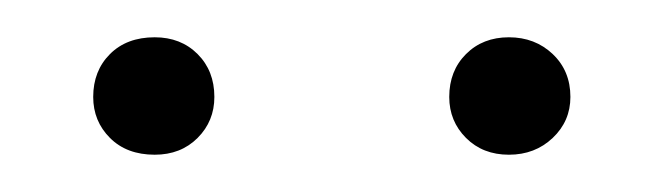

<svg xmlns="http://www.w3.org/2000/svg" viewBox="-20 -683 356 103"><path d="M63 -600Q48 -600 39 -609Q30 -618 30 -631Q30 -645 39 -654Q48 -663 63 -663Q77 -663 86 -654Q95 -645 95 -631Q95 -618 86 -609Q77 -600 63 -600ZM253 -600Q239 -600 230 -609Q221 -618 221 -631Q221 -645 230 -654Q239 -663 253 -663Q267 -663 276.5 -654Q286 -645 286 -631Q286 -618 276.5 -609Q267 -600 253 -600Z"/></svg>

Font: Hahmlet Thin
Style: Regular
Weight: 250
Version: Version 1.002